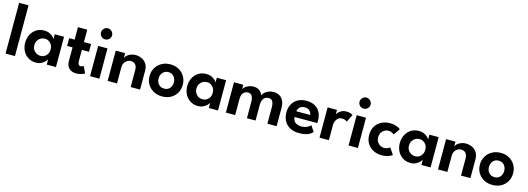

<svg xmlns="http://www.w3.org/2000/svg" viewBox="3 -1595 6907 2514"><g transform="rotate(15 3456.0 -338.0)"><path d="M174.5 0H47V-688H174.5Z M605.5 0V-71.5Q601 -60.5 582.5 -40.5Q564 -20.5 532.8 -4.2Q501.5 12 459.5 12Q400.5 12 355 -16.2Q309.5 -44.5 283.8 -93.8Q258 -143 258 -205Q258 -267 283.8 -316.2Q309.5 -365.5 355 -394Q400.5 -422.5 459.5 -422.5Q500.5 -422.5 530.8 -408.8Q561 -395 579.8 -376.8Q598.5 -358.5 604 -344V-410.5H730V0ZM382.5 -205Q382.5 -170.5 398 -144.2Q413.5 -118 439 -103.5Q464.5 -89 494.5 -89Q526 -89 550.5 -103.8Q575 -118.5 589.2 -144.8Q603.5 -171 603.5 -205Q603.5 -239 589.2 -265.2Q575 -291.5 550.5 -306.5Q526 -321.5 494.5 -321.5Q464.5 -321.5 439 -306.8Q413.5 -292 398 -265.8Q382.5 -239.5 382.5 -205Z M799.5 -410.5H873.5V-579H999.5V-410.5H1096.5V-305H999.5V-156.5Q999.5 -127 1009 -110.8Q1018.5 -94.5 1039 -94.5Q1054.5 -94.5 1064.5 -100.8Q1074.5 -107 1076.5 -109.5L1121.5 -18.5Q1118.5 -15.5 1102.2 -8Q1086 -0.5 1060.8 5.8Q1035.5 12 1004 12Q947.5 12 910.5 -20.8Q873.5 -53.5 873.5 -122.5V-305H799.5Z M1192.5 0V-410.5H1319V0ZM1257.5 -516.5Q1226 -516.5 1204.2 -538.5Q1182.5 -560.5 1182.5 -591Q1182.5 -621.5 1204.5 -644Q1226.5 -666.5 1257.5 -666.5Q1278 -666.5 1295 -656.2Q1312 -646 1322.5 -629Q1333 -612 1333 -591Q1333 -560.5 1310.8 -538.5Q1288.5 -516.5 1257.5 -516.5Z M1697 -422.5Q1739 -422.5 1779 -405.2Q1819 -388 1844.8 -350.5Q1870.5 -313 1870.5 -252.5V0H1743V-230.5Q1743 -281 1719.2 -305.5Q1695.5 -330 1657 -330Q1632 -330 1609.2 -316.2Q1586.5 -302.5 1572.2 -278.2Q1558 -254 1558 -223V0H1431V-410.5H1558V-345Q1563.5 -362 1583 -380Q1602.5 -398 1632.5 -410.2Q1662.5 -422.5 1697 -422.5Z M2170.5 12Q2105 12 2053.8 -16Q2002.5 -44 1973.5 -92.8Q1944.5 -141.5 1944.5 -204Q1944.5 -266.5 1973.5 -315.8Q2002.5 -365 2053.8 -393.8Q2105 -422.5 2170.5 -422.5Q2236.5 -422.5 2287 -393.8Q2337.5 -365 2366 -315.8Q2394.5 -266.5 2394.5 -204Q2394.5 -141.5 2366 -92.8Q2337.5 -44 2287 -16Q2236.5 12 2170.5 12ZM2170.5 -93.5Q2202 -93.5 2225.2 -107.8Q2248.5 -122 2261.2 -147.2Q2274 -172.5 2274 -204.5Q2274 -236.5 2261.2 -262Q2248.5 -287.5 2225.2 -302.2Q2202 -317 2170.5 -317Q2139 -317 2115.8 -302.2Q2092.5 -287.5 2079.5 -262Q2066.5 -236.5 2066.5 -204.5Q2066.5 -172.5 2079.5 -147.2Q2092.5 -122 2115.8 -107.8Q2139 -93.5 2170.5 -93.5Z M2802.5 0V-71.5Q2798 -60.5 2779.5 -40.5Q2761 -20.5 2729.8 -4.2Q2698.5 12 2656.5 12Q2597.5 12 2552 -16.2Q2506.5 -44.5 2480.8 -93.8Q2455 -143 2455 -205Q2455 -267 2480.8 -316.2Q2506.5 -365.5 2552 -394Q2597.5 -422.5 2656.5 -422.5Q2697.5 -422.5 2727.8 -408.8Q2758 -395 2776.8 -376.8Q2795.5 -358.5 2801 -344V-410.5H2927V0ZM2579.5 -205Q2579.5 -170.5 2595 -144.2Q2610.5 -118 2636 -103.5Q2661.5 -89 2691.5 -89Q2723 -89 2747.5 -103.8Q2772 -118.5 2786.2 -144.8Q2800.5 -171 2800.5 -205Q2800.5 -239 2786.2 -265.2Q2772 -291.5 2747.5 -306.5Q2723 -321.5 2691.5 -321.5Q2661.5 -321.5 2636 -306.8Q2610.5 -292 2595 -265.8Q2579.5 -239.5 2579.5 -205Z M3568.5 -422.5Q3614.5 -422.5 3648.8 -403Q3683 -383.5 3702.2 -343.2Q3721.5 -303 3721.5 -240V0H3596.5V-219.5Q3596.5 -271.5 3581.2 -300.5Q3566 -329.5 3523.5 -329.5Q3499.5 -329.5 3479.5 -316.8Q3459.5 -304 3447.8 -279.5Q3436 -255 3436 -219.5V0H3319V-219.5Q3319 -271.5 3301.5 -300.5Q3284 -329.5 3246 -329.5Q3221.5 -329.5 3201.8 -317Q3182 -304.5 3170.8 -280.2Q3159.5 -256 3159.5 -219.5V0H3033.5V-410.5H3159.5V-350.5Q3165 -366 3184.8 -382.5Q3204.5 -399 3234 -410.8Q3263.5 -422.5 3297.5 -422.5Q3334.5 -422.5 3359 -410Q3383.5 -397.5 3398.8 -378.2Q3414 -359 3422 -338Q3429 -357.5 3449.5 -377Q3470 -396.5 3501 -409.5Q3532 -422.5 3568.5 -422.5Z M3916.5 -177Q3918 -149 3931.5 -127Q3945 -105 3970.8 -92.5Q3996.5 -80 4032.5 -80Q4065 -80 4089.8 -88Q4114.5 -96 4131.8 -107.8Q4149 -119.5 4157.5 -130.5L4210 -52.5Q4196 -35 4172.8 -20.2Q4149.5 -5.5 4113.8 3.2Q4078 12 4024.5 12Q3957 12 3906 -14.5Q3855 -41 3826.5 -91Q3798 -141 3798 -210Q3798 -270 3823.5 -318.2Q3849 -366.5 3897.8 -394.5Q3946.5 -422.5 4015 -422.5Q4079.5 -422.5 4126.8 -397.8Q4174 -373 4200 -325.5Q4226 -278 4226 -209.5Q4226 -205.5 4225.8 -193.2Q4225.5 -181 4224.5 -177ZM4107 -255.5Q4106.5 -271.5 4097.2 -290Q4088 -308.5 4068.5 -321.5Q4049 -334.5 4016.5 -334.5Q3984 -334.5 3963.2 -322Q3942.5 -309.5 3932 -291.2Q3921.5 -273 3920 -255.5Z M4430 0H4303V-410.5H4430V-344H4427.5Q4431 -356 4446.8 -374.5Q4462.5 -393 4490.5 -407.8Q4518.5 -422.5 4558 -422.5Q4586.5 -422.5 4609.8 -414.2Q4633 -406 4643 -398L4593 -294Q4586.5 -302 4568.8 -310.5Q4551 -319 4524.5 -319Q4493 -319 4472 -301.8Q4451 -284.5 4440.5 -259.8Q4430 -235 4430 -213.5Z M4697 0V-410.5H4823.5V0ZM4762 -516.5Q4730.5 -516.5 4708.8 -538.5Q4687 -560.5 4687 -591Q4687 -621.5 4709 -644Q4731 -666.5 4762 -666.5Q4782.5 -666.5 4799.5 -656.2Q4816.5 -646 4827 -629Q4837.5 -612 4837.5 -591Q4837.5 -560.5 4815.2 -538.5Q4793 -516.5 4762 -516.5Z M5151 -89Q5183.5 -89 5204 -100Q5224.5 -111 5231 -116.5L5290 -29Q5283 -23.5 5264 -13.5Q5245 -3.5 5215.8 4.2Q5186.5 12 5149 12Q5084 12 5032.5 -14.2Q4981 -40.5 4951.2 -89.2Q4921.5 -138 4921.5 -205.5Q4921.5 -273.5 4951.2 -322Q4981 -370.5 5032.5 -396.5Q5084 -422.5 5149 -422.5Q5186 -422.5 5214.8 -414.5Q5243.5 -406.5 5263 -396.2Q5282.5 -386 5290 -379.5L5229.5 -291.5Q5226 -295.5 5216 -302.5Q5206 -309.5 5189.8 -315.5Q5173.5 -321.5 5151 -321.5Q5123.5 -321.5 5098.8 -307Q5074 -292.5 5058.5 -266.5Q5043 -240.5 5043 -205.5Q5043 -170.5 5058.5 -144.2Q5074 -118 5098.8 -103.5Q5123.5 -89 5151 -89Z M5684 0V-71.5Q5679.5 -60.5 5661 -40.5Q5642.5 -20.5 5611.2 -4.2Q5580 12 5538 12Q5479 12 5433.5 -16.2Q5388 -44.5 5362.2 -93.8Q5336.5 -143 5336.5 -205Q5336.5 -267 5362.2 -316.2Q5388 -365.5 5433.5 -394Q5479 -422.5 5538 -422.5Q5579 -422.5 5609.2 -408.8Q5639.5 -395 5658.2 -376.8Q5677 -358.5 5682.5 -344V-410.5H5808.5V0ZM5461 -205Q5461 -170.5 5476.5 -144.2Q5492 -118 5517.5 -103.5Q5543 -89 5573 -89Q5604.5 -89 5629 -103.8Q5653.5 -118.5 5667.8 -144.8Q5682 -171 5682 -205Q5682 -239 5667.8 -265.2Q5653.5 -291.5 5629 -306.5Q5604.5 -321.5 5573 -321.5Q5543 -321.5 5517.5 -306.8Q5492 -292 5476.5 -265.8Q5461 -239.5 5461 -205Z M6175 -422.5Q6217 -422.5 6257 -405.2Q6297 -388 6322.8 -350.5Q6348.5 -313 6348.5 -252.5V0H6221V-230.5Q6221 -281 6197.2 -305.5Q6173.5 -330 6135 -330Q6110 -330 6087.2 -316.2Q6064.5 -302.5 6050.2 -278.2Q6036 -254 6036 -223V0H5909V-410.5H6036V-345Q6041.5 -362 6061 -380Q6080.5 -398 6110.5 -410.2Q6140.5 -422.5 6175 -422.5Z M6648.5 12Q6583 12 6531.8 -16Q6480.5 -44 6451.5 -92.8Q6422.5 -141.5 6422.5 -204Q6422.5 -266.5 6451.5 -315.8Q6480.5 -365 6531.8 -393.8Q6583 -422.5 6648.5 -422.5Q6714.5 -422.5 6765 -393.8Q6815.5 -365 6844 -315.8Q6872.5 -266.5 6872.5 -204Q6872.5 -141.5 6844 -92.8Q6815.5 -44 6765 -16Q6714.5 12 6648.5 12ZM6648.5 -93.5Q6680 -93.5 6703.2 -107.8Q6726.5 -122 6739.2 -147.2Q6752 -172.5 6752 -204.5Q6752 -236.5 6739.2 -262Q6726.5 -287.5 6703.2 -302.2Q6680 -317 6648.5 -317Q6617 -317 6593.8 -302.2Q6570.5 -287.5 6557.5 -262Q6544.5 -236.5 6544.5 -204.5Q6544.5 -172.5 6557.5 -147.2Q6570.5 -122 6593.8 -107.8Q6617 -93.5 6648.5 -93.5Z"/></g></svg>

Font: League Spartan Thin SemiBold
Style: Regular
Weight: 600
Version: Version 2.002